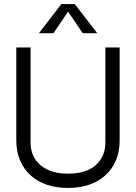

<svg xmlns="http://www.w3.org/2000/svg" viewBox="-20 -913 667 942"><path d="M567 -225Q567 -115 495 -51Q427 9 314 9Q200 9 132 -51Q60 -115 60 -225V-680H130V-215Q130 -138 186 -97Q234 -61 314 -61Q439 -61 482 -145Q497 -174 497 -215V-680H567ZM242 -750H171L281 -893H347L457 -750H386L314 -856Z"/></svg>

Font: Glacial Indifference
Style: Regular
Weight: 400
Designer: Alfredo Marco Pradil
Version: Version 1.00